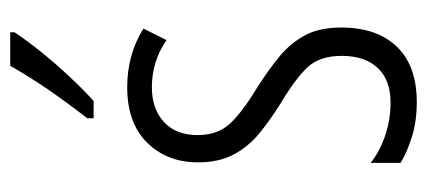

<svg xmlns="http://www.w3.org/2000/svg" viewBox="-244 -560 815 366"><g transform="rotate(-90 163.0 -377.5)"><path d="M293 -134Q293 -66 256.5 -28Q220 10 151 10Q114 10 84 0.5Q54 -9 35 -21V-78Q56 -61 86.5 -50.5Q117 -40 150 -40Q193 -40 216 -64.5Q239 -89 239 -133Q239 -175 217.5 -198Q196 -221 151 -248Q117 -269 91.5 -290Q66 -311 51 -339Q36 -367 36 -407Q36 -466 73.5 -504Q111 -542 179 -542Q242 -542 291 -511L269 -467Q229 -495 179 -495Q138 -495 113 -472Q88 -449 88 -408Q88 -370 109.5 -346.5Q131 -323 179 -294Q212 -273 237.5 -252Q263 -231 278 -203.5Q293 -176 293 -134ZM284 -757Q269 -734 246 -705.5Q223 -677 198 -650.5Q173 -624 153 -606H120V-618Q151 -658 175 -693Q199 -728 220 -765H284Z"/></g></svg>

Font: Noto Sans Gurmukhi ExtraCondensed Light
Style: Regular
Weight: 300
Width: 2
Designer: Jelle Bosma - Monotype Design Team
Foundry: Monotype Imaging Inc.
Version: Version 2.004; ttfautohint (v1.8.4.7-5d5b)